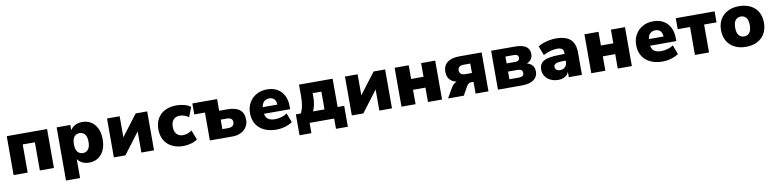

<svg xmlns="http://www.w3.org/2000/svg" viewBox="-9 -1357 9649 2391"><g transform="rotate(-10 4815.0 -161.5)"><path d="M60 0V-492H570V0H392V-356H238V0Z M691 180V-492H864V-403H855Q869 -448 913.5 -475.5Q958 -503 1015 -503Q1079 -503 1127.5 -472Q1176 -441 1203 -384Q1230 -327 1230 -246Q1230 -167 1203 -109Q1176 -51 1127.5 -20Q1079 11 1015 11Q960 11 916 -15Q872 -41 857 -83H869V180ZM959 -120Q999 -120 1025 -150Q1051 -180 1051 -246Q1051 -313 1025 -342.5Q999 -372 959 -372Q918 -372 892 -342.5Q866 -313 866 -246Q866 -180 892 -150Q918 -120 959 -120Z M1328 0V-492H1488V-189H1460L1690 -492H1836V0H1676V-304H1704L1474 0Z M2208 11Q2125 11 2063.5 -20Q2002 -51 1968 -109.5Q1934 -168 1934 -247Q1934 -327 1968 -384.5Q2002 -442 2063.5 -472.5Q2125 -503 2208 -503Q2257 -503 2306 -490Q2355 -477 2385 -452L2338 -330Q2315 -348 2284.5 -358.5Q2254 -369 2227 -369Q2174 -369 2145 -337.5Q2116 -306 2116 -247Q2116 -189 2145 -156Q2174 -123 2227 -123Q2254 -123 2284.5 -133.5Q2315 -144 2338 -162L2385 -40Q2355 -17 2306 -3Q2257 11 2208 11Z M2542 0V-353H2407V-492H2720V-344H2827Q2929 -344 2980.5 -302Q3032 -260 3032 -176Q3032 -124 3006 -84.5Q2980 -45 2934 -22.5Q2888 0 2827 0ZM2720 -112H2794Q2830 -112 2850 -127.5Q2870 -143 2870 -174Q2870 -205 2850.5 -218.5Q2831 -232 2794 -232H2720Z M3384 11Q3294 11 3228.5 -20.5Q3163 -52 3128 -110Q3093 -168 3093 -247Q3093 -323 3126.5 -380.5Q3160 -438 3218.5 -470.5Q3277 -503 3352 -503Q3427 -503 3481 -472Q3535 -441 3564.5 -383.5Q3594 -326 3594 -249V-210H3242V-294H3464L3448 -281Q3448 -335 3425 -361.5Q3402 -388 3360 -388Q3329 -388 3306.5 -373.5Q3284 -359 3272 -331Q3260 -303 3260 -261V-252Q3260 -205 3273.5 -176Q3287 -147 3316 -133.5Q3345 -120 3389 -120Q3427 -120 3468.5 -131.5Q3510 -143 3542 -165L3586 -48Q3548 -21 3493 -5Q3438 11 3384 11Z M3653 130V-134H3715Q3730 -161 3738.5 -191.5Q3747 -222 3751.5 -263Q3756 -304 3756 -359V-492H4181V-134H4264V130H4114V0H3803V130ZM3870 -133H4015V-358H3905V-311Q3905 -263 3896 -215Q3887 -167 3870 -133Z M4337 0V-492H4497V-189H4469L4699 -492H4845V0H4685V-304H4713L4483 0Z M4965 0V-492H5143V-319H5300V-492H5478V0H5300V-182H5143V0Z M5554 0 5623 -121Q5643 -156 5672.5 -176Q5702 -196 5734 -196H5764V-182Q5702 -182 5661 -199Q5620 -216 5599 -250Q5578 -284 5578 -333Q5578 -409 5630.5 -450.5Q5683 -492 5780 -492H6065V0H5902V-149H5872Q5855 -149 5839.5 -138Q5824 -127 5814 -109L5753 0ZM5819 -261H5902V-380H5819Q5782 -380 5763 -364.5Q5744 -349 5744 -321Q5744 -293 5763 -277Q5782 -261 5819 -261Z M6185 0V-492H6481Q6551 -492 6593 -476.5Q6635 -461 6653 -432Q6671 -403 6671 -364Q6671 -318 6640.5 -287Q6610 -256 6559 -248V-263Q6606 -260 6634.5 -243.5Q6663 -227 6676.5 -201Q6690 -175 6690 -140Q6690 -76 6639 -38Q6588 0 6489 0ZM6348 -103H6468Q6500 -103 6515.5 -115Q6531 -127 6531 -152Q6531 -176 6515.5 -188Q6500 -200 6468 -200H6348ZM6348 -303H6459Q6484 -303 6498 -314.5Q6512 -326 6512 -347Q6512 -369 6498 -379.5Q6484 -390 6459 -390H6348Z M6951 11Q6894 11 6850.5 -10Q6807 -31 6782.5 -67.5Q6758 -104 6758 -151Q6758 -205 6786 -236Q6814 -267 6876 -280.5Q6938 -294 7041 -294H7096V-210H7041Q7012 -210 6990.5 -207Q6969 -204 6955 -197.5Q6941 -191 6934 -181Q6927 -171 6927 -158Q6927 -135 6943.5 -120Q6960 -105 6991 -105Q7016 -105 7035.5 -116Q7055 -127 7067 -146.5Q7079 -166 7079 -192V-308Q7079 -344 7060.5 -359Q7042 -374 6997 -374Q6959 -374 6913 -362Q6867 -350 6823 -325L6778 -442Q6804 -460 6842.5 -474Q6881 -488 6924.5 -495.5Q6968 -503 7005 -503Q7087 -503 7140.5 -479.5Q7194 -456 7220.5 -407.5Q7247 -359 7247 -283V0H7081V-93H7087Q7082 -61 7064 -38Q7046 -15 7017 -2Q6988 11 6951 11Z M7365 0V-492H7543V-319H7700V-492H7878V0H7700V-182H7543V0Z M8267 11Q8177 11 8111.5 -20.5Q8046 -52 8011 -110Q7976 -168 7976 -247Q7976 -323 8009.5 -380.5Q8043 -438 8101.5 -470.5Q8160 -503 8235 -503Q8310 -503 8364 -472Q8418 -441 8447.5 -383.5Q8477 -326 8477 -249V-210H8125V-294H8347L8331 -281Q8331 -335 8308 -361.5Q8285 -388 8243 -388Q8212 -388 8189.5 -373.5Q8167 -359 8155 -331Q8143 -303 8143 -261V-252Q8143 -205 8156.5 -176Q8170 -147 8199 -133.5Q8228 -120 8272 -120Q8310 -120 8351.5 -131.5Q8393 -143 8425 -165L8469 -48Q8431 -21 8376 -5Q8321 11 8267 11Z M8676 0V-353H8520V-492H9011V-353H8854V0Z M9321 11Q9239 11 9178 -20Q9117 -51 9083 -109Q9049 -167 9049 -246Q9049 -326 9083 -383.5Q9117 -441 9178 -472Q9239 -503 9321 -503Q9403 -503 9464 -472Q9525 -441 9558.5 -383.5Q9592 -326 9592 -246Q9592 -167 9558.5 -109Q9525 -51 9464 -20Q9403 11 9321 11ZM9321 -120Q9361 -120 9387 -150Q9413 -180 9413 -246Q9413 -313 9387 -342.5Q9361 -372 9321 -372Q9280 -372 9254 -342.5Q9228 -313 9228 -246Q9228 -180 9254 -150Q9280 -120 9321 -120Z"/></g></svg>

Font: Nunito Sans 12pt Black
Style: Regular
Weight: 900
Designer: Vernon Adams
Foundry: Vernon Adams
Version: Version 3.101;gftools[0.9.27]